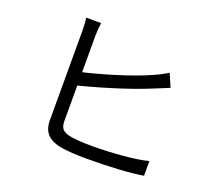

<svg xmlns="http://www.w3.org/2000/svg" viewBox="-127 -942 1255 1118"><g transform="rotate(20 500.0 -383.5)"><path d="M313 -688V-637V-545V-432V-317V-221V-160Q313 -124 329 -108.5Q345 -93 383 -86Q434 -78 516 -78Q605 -78 702.5 -86.5Q800 -95 858 -110V-19Q798 -9 706 -3.5Q614 2 512 2Q412 2 351 -8Q292 -18 262 -48.5Q232 -79 232 -138V-208V-311V-430V-544V-637V-688Q232 -741 226 -769H319Q313 -723 313 -688ZM705 -588Q754 -609 793 -634L828 -553Q829 -553 782 -534L733 -514Q645 -477 512.5 -436Q380 -395 277 -371V-454Q379 -476 502 -514Q625 -552 705 -588Z"/></g></svg>

Font: Merged Yaku Han JP
Style: Regular
Weight: 400
Designer: Ryoko NISHIZUKA 西塚涼子 (kana, bopomofo & ideographs); Paul D. Hunt (Latin, Greek & Cyrillic); Sandoll Communications 산돌커뮤니
Foundry: Adobe
Version: Version 2.004